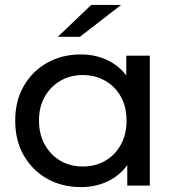

<svg xmlns="http://www.w3.org/2000/svg" viewBox="-20 -757 722 783"><path d="M310 6Q233 6 172.5 -28Q112 -62 77 -123Q42 -184 42 -265Q42 -346 77 -406.5Q112 -467 172.5 -501Q233 -535 310 -535Q377 -535 431 -505Q485 -475 517.5 -415Q550 -355 550 -265Q550 -175 518.5 -115Q487 -55 433 -24.5Q379 6 310 6ZM318 -78Q368 -78 408.5 -101Q449 -124 472.5 -166.5Q496 -209 496 -265Q496 -322 472.5 -363.5Q449 -405 408.5 -428Q368 -451 318 -451Q267 -451 227 -428Q187 -405 163 -363.5Q139 -322 139 -265Q139 -209 163 -166.5Q187 -124 227 -101Q267 -78 318 -78ZM499 0V-143L505 -266L495 -389V-530H591V0ZM216 -607 352 -737H474L306 -607Z"/></svg>

Font: MOST Montserrat Medium
Style: Regular
Weight: 500
Designer: Julieta Ulanovsky
Foundry: Julieta Ulanovsky
Version: Version 8.000;March 11, 2024;FontCreator 15.0.0.2926 64-bit